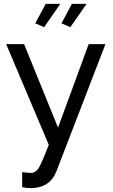

<svg xmlns="http://www.w3.org/2000/svg" viewBox="-20 -751 585 996"><path d="M209 -610 163 -630 217 -731H293ZM345 -610 299 -630 353 -731H429ZM95 142Q129 146 141 146Q165 146 181 120Q197 94 233 0L12 -522H105L281 -89L440 -522H527L273 137Q239 225 137 225Q118 225 95 220Z"/></svg>

Font: Raleway-v4020 Medium
Style: Regular
Weight: 500
Designer: Matt McInerney, Pablo Impallari, Rodrigo Fuenzalida
Foundry: Matt McInerney, Pablo Impallari, Rodrigo Fuenzalida
Version: Version 4.020;PS 004.020;hotconv 1.0.88;makeotf.lib2.5.64775